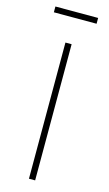

<svg xmlns="http://www.w3.org/2000/svg" viewBox="-128 -883 528 929"><g transform="rotate(15 135.5 -419.0)"><path d="M151 -682V0H120V-682ZM242 -809H28V-838H242Z"/></g></svg>

Font: Firava
Style: Regular
Weight: 400
Designer: Carrois Corporate & Edenspiekermann AG
Foundry: Greg Finn Gibson
Version: Version 5.000